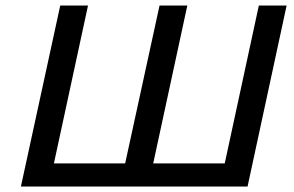

<svg xmlns="http://www.w3.org/2000/svg" viewBox="-20 -678 1068 698"><path d="M921 -658H1022L880 0H56L199 -658H300L176 -84H435L560 -658H661L537 -84H797Z"/></svg>

Font: EauTestInfant Semibold
Style: Italic
Weight: 600
Italic angle: -12°
Designer: Christian Thalmann (Catharsis Fonts)
Version: Version 0.001;PS 000.001;hotconv 1.0.88;makeotf.lib2.5.64775